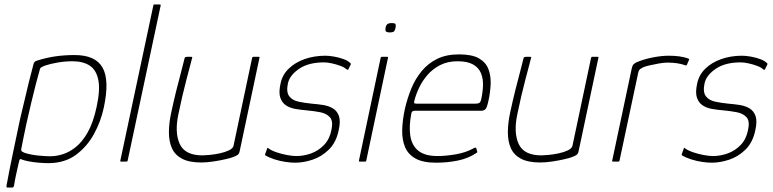

<svg xmlns="http://www.w3.org/2000/svg" viewBox="-20 -728 3481 865"><path d="M9 110Q23 34 39 -42Q55 -118 71 -194Q81 -235 90.5 -276Q100 -317 110 -358Q120 -399 131 -439Q132 -444 135.5 -448.5Q139 -453 147 -455Q188 -468 229 -474Q270 -480 316 -480Q410 -480 442 -423.5Q474 -367 448 -245Q435 -182 403.5 -124.5Q372 -67 321.5 -30Q271 7 197 7Q179 7 155 5Q131 3 110 -1Q89 -5 79 -9Q75 -12 71.5 -11Q68 -10 67 -5Q65 3 61 20.5Q57 38 52 61Q47 84 43 109Q42 110 41 113.5Q40 117 35 117H13Q10 117 9.5 114Q9 111 9 110ZM76 -58Q74 -48 80.5 -44.5Q87 -41 92 -39Q117 -31 149.5 -27.5Q182 -24 207 -24Q233 -24 262.5 -33Q292 -42 321.5 -65.5Q351 -89 375.5 -132.5Q400 -176 415 -245Q432 -322 423 -367.5Q414 -413 384 -432.5Q354 -452 306 -452Q274 -452 241 -446.5Q208 -441 181 -432Q174 -429 167.5 -425.5Q161 -422 160 -417Q152 -390 141.5 -349Q131 -308 120 -262Q109 -216 99.5 -173Q90 -130 84 -99Q78 -68 76 -58Z M522 -4 671 -704Q671 -708 674 -708H700Q704 -708 704 -704L555 -4Q554 0 550 0H524Q521 0 522 -4Z M887 4Q832 4 800 -13Q768 -30 754.5 -60.5Q741 -91 741 -131.5Q741 -172 751 -219Q762 -271 774.5 -321Q787 -371 797.5 -410Q808 -449 812 -467Q814 -470 816.5 -471Q819 -472 823 -472H840Q845 -472 846 -471Q847 -470 845 -465Q843 -457 836.5 -432Q830 -407 820.5 -371.5Q811 -336 801.5 -295Q792 -254 784 -215Q766 -132 789.5 -80Q813 -28 892 -28Q902 -28 924 -30Q946 -32 969.5 -37Q993 -42 1011 -50.5Q1029 -59 1032 -71L1116 -468Q1117 -470 1118 -471Q1119 -472 1120 -472H1146Q1148 -472 1149 -471Q1150 -470 1149 -468L1060 -48Q1058 -36 1051 -30.5Q1044 -25 1026 -19Q1019 -16 995 -10.5Q971 -5 941.5 -0.5Q912 4 887 4Z M1184 -60Q1184 -62 1186 -62Q1188 -62 1189 -60Q1202 -50 1225.5 -42Q1249 -34 1273.5 -29.5Q1298 -25 1315 -25Q1349 -25 1382 -37Q1415 -49 1440 -75Q1465 -101 1473 -142Q1482 -182 1466.5 -199.5Q1451 -217 1422 -222.5Q1393 -228 1360 -231Q1334 -233 1309.5 -237.5Q1285 -242 1267.5 -254Q1250 -266 1242.5 -289Q1235 -312 1244 -352Q1252 -391 1281 -419Q1310 -447 1353 -462Q1396 -477 1446 -477Q1463 -477 1485.5 -473Q1508 -469 1528.5 -461.5Q1549 -454 1560 -442Q1561 -441 1560.5 -440Q1560 -439 1560 -437L1549 -415Q1548 -412 1542 -415Q1533 -424 1514.5 -431Q1496 -438 1475.5 -442.5Q1455 -447 1440 -447Q1370 -447 1327.5 -418Q1285 -389 1277 -352Q1269 -313 1283 -294.5Q1297 -276 1325 -270Q1353 -264 1384 -261Q1410 -259 1435.5 -255Q1461 -251 1480 -239.5Q1499 -228 1507 -205Q1515 -182 1506 -142Q1495 -87 1462 -54.5Q1429 -22 1388 -8.5Q1347 5 1309 5Q1292 5 1267 1.5Q1242 -2 1217 -10Q1192 -18 1174 -29Q1174 -33 1175 -35Z M1762 -603Q1760 -592 1755.5 -587Q1751 -582 1736 -582Q1722 -582 1718.5 -587Q1715 -592 1717 -603Q1719 -614 1725 -619Q1731 -624 1745 -624Q1760 -624 1762 -619Q1764 -614 1762 -603ZM1630 -4Q1629 0 1626 0H1600Q1596 0 1597 -4L1695 -468Q1696 -472 1700 -472H1726Q1727 -472 1728 -471Q1729 -470 1728 -468Z M1804 -237Q1815 -285 1833 -329Q1851 -373 1880 -408Q1909 -443 1950 -463Q1991 -483 2048 -483Q2107 -483 2138 -465Q2169 -447 2180.5 -416.5Q2192 -386 2190.5 -349.5Q2189 -313 2181 -276Q2174 -242 2166.5 -235.5Q2159 -229 2148 -229H1847Q1846 -229 1840.5 -227.5Q1835 -226 1833 -216Q1822 -160 1828.5 -116.5Q1835 -73 1864.5 -49Q1894 -25 1951 -25Q1987 -25 2032 -32.5Q2077 -40 2112 -59Q2114 -61 2119.5 -62.5Q2125 -64 2126 -59L2130 -45Q2131 -43 2130 -41.5Q2129 -40 2125 -38Q2089 -14 2042 -4.5Q1995 5 1945 5Q1886 5 1852.5 -13.5Q1819 -32 1805 -65Q1791 -98 1792 -142Q1793 -186 1804 -237ZM2148 -281Q2155 -313 2156 -343Q2157 -373 2147 -398Q2137 -423 2111.5 -437.5Q2086 -452 2041 -452Q1997 -452 1963.5 -435Q1930 -418 1906.5 -391Q1883 -364 1868.5 -333.5Q1854 -303 1847 -275Q1845 -268 1846 -264.5Q1847 -261 1856 -261Q1923 -261 1989.5 -261Q2056 -261 2123 -261Q2134 -261 2139.5 -264.5Q2145 -268 2148 -281Z M2414 4Q2359 4 2327 -13Q2295 -30 2281.5 -60.5Q2268 -91 2268 -131.5Q2268 -172 2278 -219Q2289 -271 2301.5 -321Q2314 -371 2324.5 -410Q2335 -449 2339 -467Q2341 -470 2343.5 -471Q2346 -472 2350 -472H2367Q2372 -472 2373 -471Q2374 -470 2372 -465Q2370 -457 2363.5 -432Q2357 -407 2347.5 -371.5Q2338 -336 2328.5 -295Q2319 -254 2311 -215Q2293 -132 2316.5 -80Q2340 -28 2419 -28Q2429 -28 2451 -30Q2473 -32 2496.5 -37Q2520 -42 2538 -50.5Q2556 -59 2559 -71L2643 -468Q2644 -470 2645 -471Q2646 -472 2647 -472H2673Q2675 -472 2676 -471Q2677 -470 2676 -468L2587 -48Q2585 -36 2578 -30.5Q2571 -25 2553 -19Q2546 -16 2522 -10.5Q2498 -5 2468.5 -0.5Q2439 4 2414 4Z M2993 -477Q3045 -477 3079 -465Q3081 -464 3083.5 -463Q3086 -462 3084 -458L3075 -437Q3074 -434 3071.5 -433.5Q3069 -433 3067 -434Q3051 -440 3030.5 -443Q3010 -446 2987 -446Q2971 -446 2948.5 -442Q2926 -438 2906.5 -433.5Q2887 -429 2878 -425Q2872 -422 2865 -417.5Q2858 -413 2855 -399L2771 -4Q2770 -2 2769 -1Q2768 0 2766 0H2741Q2739 0 2738 -1Q2737 -2 2738 -4L2826 -419Q2829 -433 2834 -438Q2839 -443 2847 -447Q2879 -461 2919.5 -469Q2960 -477 2993 -477Z M3061 -60Q3061 -62 3063 -62Q3065 -62 3066 -60Q3079 -50 3102.5 -42Q3126 -34 3150.5 -29.5Q3175 -25 3192 -25Q3226 -25 3259 -37Q3292 -49 3317 -75Q3342 -101 3350 -142Q3359 -182 3343.5 -199.5Q3328 -217 3299 -222.5Q3270 -228 3237 -231Q3211 -233 3186.5 -237.5Q3162 -242 3144.5 -254Q3127 -266 3119.5 -289Q3112 -312 3121 -352Q3129 -391 3158 -419Q3187 -447 3230 -462Q3273 -477 3323 -477Q3340 -477 3362.5 -473Q3385 -469 3405.5 -461.5Q3426 -454 3437 -442Q3438 -441 3437.5 -440Q3437 -439 3437 -437L3426 -415Q3425 -412 3419 -415Q3410 -424 3391.5 -431Q3373 -438 3352.5 -442.5Q3332 -447 3317 -447Q3247 -447 3204.5 -418Q3162 -389 3154 -352Q3146 -313 3160 -294.5Q3174 -276 3202 -270Q3230 -264 3261 -261Q3287 -259 3312.5 -255Q3338 -251 3357 -239.5Q3376 -228 3384 -205Q3392 -182 3383 -142Q3372 -87 3339 -54.5Q3306 -22 3265 -8.5Q3224 5 3186 5Q3169 5 3144 1.5Q3119 -2 3094 -10Q3069 -18 3051 -29Q3051 -33 3052 -35Z"/></svg>

Font: Glory Thin
Style: Italic
Weight: 100
Italic angle: -12°
Designer: Robert Leuschke
Foundry: Robert Leuschke
Version: Version 1.011